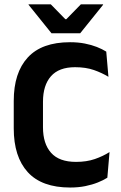

<svg xmlns="http://www.w3.org/2000/svg" viewBox="-20 -846 556 880"><path d="M301.5 13.5Q171.5 13.5 107.2 -57Q43 -127.5 43 -257.5V-383.5Q43 -512.5 107.2 -582.5Q171.5 -652.5 301 -652.5Q338 -652.5 368.5 -646.5Q399 -640.5 423.8 -630.8Q448.5 -621 467 -609.5L477 -494Q447.5 -512 410.5 -525Q373.5 -538 324 -538Q250 -538 213.5 -496.5Q177 -455 177 -379.5V-262.5Q177 -187.5 214 -145.8Q251 -104 328.5 -104Q377 -104 414.5 -117Q452 -130 482 -149L472 -31.5Q454 -20 428.5 -9.8Q403 0.5 371.2 7Q339.5 13.5 301.5 13.5ZM216 -693.5 111 -824V-826H213L279.5 -758H284L350.5 -826H452.5V-824L347.5 -693.5Z"/></svg>

Font: Anek Latin SemiBold
Style: Regular
Weight: 600
Designer: Yesha Goshar
Foundry: Ek Type
Version: Version 1.003